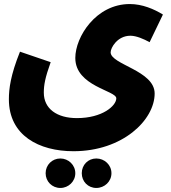

<svg xmlns="http://www.w3.org/2000/svg" viewBox="-20 -660 847 951"><path d="M24 -168C24 11 173 89 344 89C588 89 746 -66 746 -197C746 -311 528 -340 528 -401C528 -423 561 -483 626 -483C655 -483 692 -467 721 -451L787 -588C743 -615 685 -640 623 -640C455 -640 353 -477 353 -373C353 -232 556 -212 556 -173C556 -136 487 -75 361 -75C261 -75 197 -122 197 -201C197 -238 203 -274 231 -352L79 -404C32 -287 24 -220 24 -168ZM457 271C498 271 532 239 532 198C532 157 498 125 457 125C416 125 385 157 385 198C385 239 416 271 457 271ZM279 271C319 271 353 239 353 198C353 157 319 125 279 125C238 125 206 157 206 198C206 239 238 271 279 271Z"/></svg>

Font: Noto Sans Arabic UI Cn Bk
Style: Regular
Weight: 900
Width: 3
Designer: Monotype Design Team, Nadine Chahine and Nizar Qandah
Foundry: Monotype Imaging Inc.
Version: Version 2.010